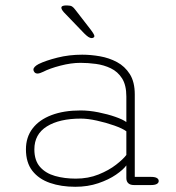

<svg xmlns="http://www.w3.org/2000/svg" viewBox="-20 -692 659 718"><path d="M481 0Q467 0 459.8 -6.8Q452.5 -13.5 452.5 -26V-73.5Q441 -57.5 413.8 -38.8Q386.5 -20 347.5 -6.8Q308.5 6.5 261.5 6.5Q208.5 6.5 166.8 -8Q125 -22.5 101 -53.2Q77 -84 77 -133.5Q77 -179 101.8 -211.5Q126.5 -244 172.5 -261.5Q218.5 -279 281.5 -279Q313 -279 348 -272Q383 -265 411.5 -255Q440 -245 452.5 -235.5V-331Q452.5 -373.5 436.5 -398.8Q420.5 -424 394.5 -436.5Q368.5 -449 338.8 -453Q309 -457 281 -457Q246 -457 205.8 -446.5Q165.5 -436 141.5 -423.5Q135.5 -420.5 130 -418.8Q124.5 -417 120.5 -417Q113 -417 109 -421.8Q105 -426.5 105 -431.5Q105 -437 110 -442.2Q115 -447.5 124.5 -452.5Q151 -465.5 194.8 -476.5Q238.5 -487.5 287.5 -487.5Q319.5 -487.5 353.8 -481.5Q388 -475.5 417.5 -459.8Q447 -444 465.5 -414.8Q484 -385.5 484 -339V-30.5H545Q559 -30.5 566.2 -26.5Q573.5 -22.5 573.5 -15Q573.5 -8 566.2 -4Q559 0 545 0ZM452.5 -201Q438.5 -211.5 407.5 -222.5Q376.5 -233.5 342.2 -241Q308 -248.5 282.5 -248.5Q202 -248.5 155.2 -219.2Q108.5 -190 108.5 -133.5Q108.5 -92 129.5 -68Q150.5 -44 185.8 -34Q221 -24 263.5 -24Q310 -24 348.5 -39.5Q387 -55 414 -76Q441 -97 452.5 -112.5ZM323 -549.5Q317 -549.5 310.2 -554Q303.5 -558.5 295 -567L218.5 -646.5Q209.5 -657 209.5 -663Q209.5 -667.5 214.2 -669.5Q219 -671.5 224.5 -671.5H232.5Q243.5 -671.5 249.5 -667.8Q255.5 -664 262 -655L318.5 -582Q333 -563 333 -557Q333 -553 329.2 -551.2Q325.5 -549.5 323 -549.5Z"/></svg>

Font: Sono Monospace ExtraLight
Style: Regular
Weight: 250
Version: Version 2.112